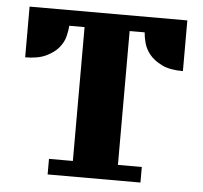

<svg xmlns="http://www.w3.org/2000/svg" viewBox="-47 -664 752 713"><g transform="rotate(5 329.0 -307.5)"><path d="M623 -615V-426Q574 -426 544.5 -440.5Q515 -455 498.5 -475Q482 -495 476 -517.5Q470 -540 469 -557H413V-58H502V0H156V-58H245V-557H188Q187 -540 181.5 -517.5Q176 -495 159.5 -475Q143 -455 113 -440.5Q83 -426 35 -426V-615Z"/></g></svg>

Font: Bigshot One
Style: Regular
Weight: 400
Designer: Gesine Todt
Foundry: Gesine Todt
Version: Version 1.001